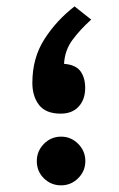

<svg xmlns="http://www.w3.org/2000/svg" viewBox="-20 -571 367 591"><path d="M260.7 -510.7Q226.1 -479.5 202.6 -447.5Q179.2 -415.5 177.2 -374.5Q213.4 -371.6 227.8 -351.6Q242.2 -331.5 242.2 -300.3Q242.2 -265.1 222.4 -243.2Q202.6 -221.2 166.5 -221.2Q121.1 -221.2 100.3 -247.8Q79.6 -274.4 79.6 -315.9Q79.6 -392.6 116.7 -450.4Q153.8 -508.3 209.5 -551.3ZM93.3 -75.2Q93.3 -106 115.2 -128.2Q137.2 -150.4 168 -150.4Q198.7 -150.4 220.7 -128.2Q242.7 -106 242.7 -75.2Q242.7 -44.4 220.7 -22.5Q198.7 -0.5 168 -0.5Q137.2 -0.5 115.2 -22Q93.3 -43.5 93.3 -75.2Z"/></svg>

Font: Vazir Medium
Style: Medium
Weight: 500
Designer: Saber Rastikerdar
Foundry: Saber Rastikerdar
Version: Version 30.0.0